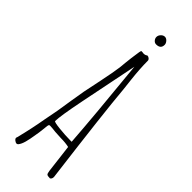

<svg xmlns="http://www.w3.org/2000/svg" viewBox="-262 -806 838 838"><g transform="rotate(45 156.5 -387.0)"><path d="M244 -13Q235 -86 233 -104L228 -144Q206 -149 178 -149L142 -151Q118 -154 107 -154Q101 -154 100 -149Q100 -146 99 -146L97 -126Q96 -108 86 -54Q81 -27 74 -12Q66 5 59 5Q53 5 46 -0.5Q39 -6 39 -12L40 -15L41 -18Q59 -89 71 -159L83 -221L95 -297Q95 -297 106 -363Q111 -390 124 -450Q138 -518 141 -543Q142 -546 145 -580Q149 -618 152 -636Q155 -662 158 -666H165Q168 -665 172 -665Q184 -665 190 -671Q197 -671 202.5 -666.5Q208 -662 208 -656Q208 -608 215 -546Q219 -514 221 -493Q232 -364 277 -9V-6Q277 4 269 9Q254 9 250 5.5Q246 2 244 -13ZM223 -171Q213 -315 185 -596L131 -329Q108 -214 108 -184Q108 -179 146 -175Q184 -171 213 -171ZM161 -756Q161 -766 169 -774.5Q177 -783 187 -783Q196 -783 203.5 -774.5Q211 -766 211 -757Q211 -732 183 -732Q174 -732 167.5 -739.5Q161 -747 161 -756Z"/></g></svg>

Font: Amatic SC
Style: Regular
Weight: 400
Designer: Multiple Designers
Foundry: Vernon Adams
Version: Version 2.505